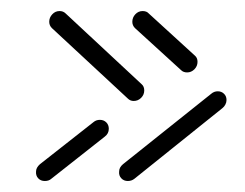

<svg xmlns="http://www.w3.org/2000/svg" viewBox="-20 -435 447 351"><path d="M221.9 -395.2Q221.9 -403 227.4 -408.9Q233 -414.8 240.7 -414.8Q248.1 -414.8 251.9 -410.4L336.3 -333.3Q341.1 -329.3 341.1 -321.9Q341.1 -314.1 335.4 -308.3Q329.6 -302.6 322.2 -302.6Q315.2 -302.6 311.1 -306.7L226.7 -383.7Q221.9 -388.5 221.9 -395.2ZM213.7 -104.1Q206.3 -104.1 201.7 -109.1Q197 -114.1 197.8 -121.5Q197.8 -128.9 204.8 -134.8L366.3 -263.7Q371.5 -268.1 378.1 -268.1Q384.8 -268.1 389.4 -263.7Q394.1 -259.3 394.1 -252.2Q394.1 -247.8 392 -243.9Q390 -240 386.7 -237.4L225.6 -108.1Q220.4 -104.1 213.7 -104.1ZM162.6 -215.9Q169.6 -215.9 174.3 -211.3Q178.9 -206.7 178.9 -199.6Q178.9 -190.7 171.5 -185.2L73.7 -108.1Q69.3 -104.1 61.9 -104.1Q54.4 -104.1 49.8 -109.1Q45.2 -114.1 45.9 -121.5Q45.9 -128.5 53 -134.8L151.1 -211.9Q155.9 -215.9 162.6 -215.9ZM243.7 -269.6Q243.7 -261.9 238 -256.1Q232.2 -250.4 224.4 -250.4Q218.1 -250.4 213.7 -254.8L74.8 -383.7Q70 -388.5 70 -395.2Q70 -403 75.6 -408.9Q81.1 -414.8 88.9 -414.8Q95.6 -414.8 100 -410.4L238.9 -281.1Q243.7 -277 243.7 -269.6Z"/></svg>

Font: 26F Galaxy Sans Light
Style: Italic
Weight: 300
Italic angle: -5°
Designer: C₂₉H₂₅N₃O₅
Version: Version 1.200